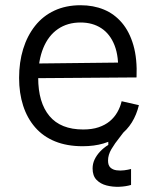

<svg xmlns="http://www.w3.org/2000/svg" viewBox="-20 -547 594 734"><path d="M481 160Q461 166 436 167Q411 168 387.5 162Q364 156 349 140.5Q334 125 334 97Q334 79 341.5 63Q349 47 362.5 32.5Q376 18 394 7V-35L469 -81L473 -71Q457 -46 438 -22.5Q419 1 406 23Q393 45 393 67Q393 85 402 93.5Q411 102 425.5 104Q440 106 455 104Q470 102 481 99ZM296 12Q236 12 190.5 -6.5Q145 -25 114.5 -60Q84 -95 68.5 -143Q53 -191 53 -249Q53 -309 68.5 -359.5Q84 -410 114 -448Q144 -486 188 -506.5Q232 -527 288 -527Q337 -527 377 -510.5Q417 -494 446 -460Q475 -426 490 -374Q505 -322 502 -251L98 -248V-304L455 -308L431 -266Q435 -330 418 -373.5Q401 -417 367.5 -439Q334 -461 288 -461Q238 -461 201.5 -436Q165 -411 145.5 -363.5Q126 -316 126 -250Q126 -155 169 -103.5Q212 -52 298 -52Q332 -52 357 -60.5Q382 -69 399.5 -83.5Q417 -98 428.5 -118Q440 -138 445 -160L511 -145Q502 -108 484 -79Q466 -50 438.5 -29.5Q411 -9 375.5 1.5Q340 12 296 12Z"/></svg>

Font: Bricolage Grotesque 24pt Light
Style: Regular
Weight: 300
Designer: Mathieu Triay
Foundry: Atelier Triay
Version: Version 1.001;gftools[0.9.33.dev8+g029e19f]